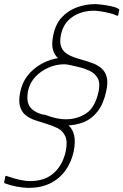

<svg xmlns="http://www.w3.org/2000/svg" viewBox="-40 -683 599 932"><path d="M-20 202 -14 173Q-13 170 -10 170.5Q-7 171 -6 172Q11 178 30.5 183.5Q50 189 70 192.5Q90 196 106 196Q177 196 220.5 157.5Q264 119 279 52Q289 4 276.5 -22.5Q264 -49 238.5 -61.5Q213 -74 182 -83Q156 -91 130.5 -99.5Q105 -108 85 -123.5Q65 -139 57 -167Q49 -195 59 -240Q71 -293 105.5 -329.5Q140 -366 186 -385Q232 -404 278 -404Q288 -404 308.5 -401.5Q329 -399 351 -394Q373 -389 388 -382Q391 -381 393 -379Q395 -377 394 -373L388 -350Q387 -343 378 -347Q368 -351 346.5 -356.5Q325 -362 304 -366.5Q283 -371 272 -371Q233 -371 196 -355Q159 -339 132 -310.5Q105 -282 96 -242Q90 -207 95.5 -186Q101 -165 116.5 -152Q132 -139 153 -131.5Q174 -124 198 -118Q224 -111 249.5 -100.5Q275 -90 294 -73Q313 -56 320 -26Q327 4 318 51Q306 106 276.5 146Q247 186 202.5 207.5Q158 229 99 229Q74 229 42 223Q10 217 -16 207Q-18 207 -19 205.5Q-20 204 -20 202ZM153 -100 158 -126Q159 -128 166 -127.5Q173 -127 179.5 -125.5Q186 -124 187 -123Q201 -117 227.5 -110.5Q254 -104 282 -104Q339 -105 381 -134.5Q423 -164 439 -241Q447 -281 434 -304Q421 -327 395.5 -339Q370 -351 340 -359Q315 -366 289.5 -374.5Q264 -383 244.5 -398.5Q225 -414 217 -441.5Q209 -469 219 -514Q230 -567 260.5 -599.5Q291 -632 333.5 -647.5Q376 -663 422 -663Q433 -663 453.5 -660.5Q474 -658 496.5 -653.5Q519 -649 534 -641Q536 -640 538 -638Q540 -636 539 -634L534 -611Q534 -607 531 -606.5Q528 -606 525 -608Q511 -615 489.5 -620Q468 -625 448 -628Q428 -631 416 -631Q357 -631 312.5 -601.5Q268 -572 256 -515Q249 -482 255.5 -460.5Q262 -439 278.5 -426.5Q295 -414 317 -406Q339 -398 361 -392Q387 -385 411.5 -375.5Q436 -366 453.5 -350.5Q471 -335 478 -309Q485 -283 476 -242Q463 -180 434.5 -143Q406 -106 366 -90Q326 -74 279 -74Q245 -74 218 -78Q191 -82 157 -94Q155 -95 153.5 -96Q152 -97 153 -100Z"/></svg>

Font: Glory Thin ExtraLight
Style: Italic
Weight: 250
Italic angle: -12°
Version: Version 1.011